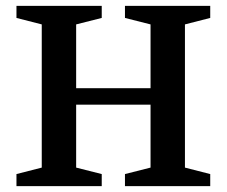

<svg xmlns="http://www.w3.org/2000/svg" viewBox="-20 -633 772 653"><path d="M36 0V-41L122 -63V-550L36 -572V-613H326V-572L239 -550V-333H492V-550L405 -572V-613H695V-572L609 -550V-63L695 -41V0H405V-41L492 -63V-277H239V-63L326 -41V0Z"/></svg>

Font: Manuale SemiBold
Style: Regular
Weight: 600
Version: Version 1.002